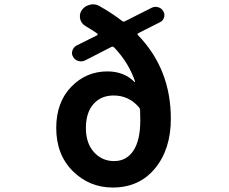

<svg xmlns="http://www.w3.org/2000/svg" viewBox="-20 -838 1040 872"><path d="M498 -106.4Q554.7 -106.4 585.9 -153.8Q617.2 -201.2 617.2 -292Q617.2 -310.5 616.2 -338.9Q615.2 -346.7 610.4 -351.6Q564.5 -404.3 496.1 -404.3Q438.5 -404.3 404.3 -365.2Q370.1 -326.2 370.1 -256.8Q370.1 -187.5 406.7 -147Q443.4 -106.4 498 -106.4ZM721.7 -787.1Q729.5 -773.4 725.1 -758.8Q720.7 -744.1 707 -737.3L608.4 -687.5Q601.6 -683.6 606.4 -678.7Q755.9 -524.4 755.9 -298.8Q755.9 -160.2 684.1 -73.2Q612.3 13.7 492.2 13.7Q385.7 13.7 310.5 -61Q235.4 -135.7 235.4 -256.8Q235.4 -373 303.2 -443.4Q371.1 -513.7 467.8 -513.7Q543 -513.7 590.8 -465.8Q591.8 -464.8 592.8 -465.3Q593.8 -465.8 593.8 -466.8Q564.5 -553.7 498 -623Q492.2 -627.9 486.3 -625L366.2 -563.5Q351.6 -556.6 335.9 -561Q320.3 -565.4 312.5 -579.1Q303.7 -592.8 308.6 -607.9Q313.5 -623 327.1 -630.9L420.9 -677.7Q422.9 -678.7 423.3 -681.2Q423.8 -683.6 421.9 -685.5Q396.5 -703.1 368.2 -719.7Q348.6 -731.4 343.8 -752.9Q342.8 -758.8 342.8 -764.6Q342.8 -779.3 351.6 -792Q365.2 -811.5 388.7 -816.4Q395.5 -818.4 402.3 -818.4Q418 -818.4 431.6 -810.5Q490.2 -777.3 535.2 -742.2Q541 -738.3 546.9 -741.2L668.9 -802.7Q682.6 -809.6 698.2 -805.2Q713.9 -800.8 721.7 -787.1Z"/></svg>

Font: Gen Jyuu Gothic Monospace Bold
Style: Bold
Weight: 700
Designer: [Source Han Sans]
Ryoko NISHIZUKA  (kana & ideographs); Paul D. Hunt (Latin, Greek & Cyrillic); Wenlong ZHANG  (bopomofo
Version: Version 1.002.20150607